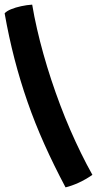

<svg xmlns="http://www.w3.org/2000/svg" viewBox="-29 -757 419 829"><path d="M370 -2Q341 18 311 31.8Q281 45.5 254 52Q203.5 -43 162.5 -134.5Q121.5 -226 89.8 -317.2Q58 -408.5 33.5 -503Q9 -597.5 -9 -699.5Q0 -709.5 19 -717.2Q38 -725 62.2 -730.2Q86.5 -735.5 110 -737Q118.5 -686 130.8 -632.5Q143 -579 158.5 -523.8Q174 -468.5 192.2 -413.2Q210.5 -358 231 -303.5Q251.5 -249 274.2 -196.8Q297 -144.5 321 -95.5Q345 -46.5 370 -2Z"/></svg>

Font: Grandstander Thin SemiBold
Style: Regular
Weight: 600
Version: Version 1.200